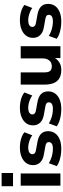

<svg xmlns="http://www.w3.org/2000/svg" viewBox="778 -1545 778 2374"><g transform="rotate(-90 1167.0 -358.0)"><path d="M52 -586V-727H215V-586ZM58 0V-491H209V0Z M514 11Q471 11 431 4Q391 -3 358 -15Q325 -27 300 -45L336 -143Q361 -128 390.5 -116.5Q420 -105 452 -99Q484 -93 515 -93Q558 -93 577.5 -106.5Q597 -120 597 -142Q597 -162 584 -172Q571 -182 546 -186L441 -205Q379 -216 345.5 -250.5Q312 -285 312 -339Q312 -389 340 -425.5Q368 -462 417.5 -481.5Q467 -501 530 -501Q566 -501 600 -495Q634 -489 664.5 -477Q695 -465 719 -445L681 -348Q662 -363 636 -374Q610 -385 583 -391.5Q556 -398 532 -398Q487 -398 467 -383.5Q447 -369 447 -347Q447 -330 458.5 -318.5Q470 -307 494 -303L599 -284Q664 -273 698 -240.5Q732 -208 732 -152Q732 -101 705 -64.5Q678 -28 629 -8.5Q580 11 514 11Z M1006 11Q963 11 923 4Q883 -3 850 -15Q817 -27 792 -45L828 -143Q853 -128 882.5 -116.5Q912 -105 944 -99Q976 -93 1007 -93Q1050 -93 1069.5 -106.5Q1089 -120 1089 -142Q1089 -162 1076 -172Q1063 -182 1038 -186L933 -205Q871 -216 837.5 -250.5Q804 -285 804 -339Q804 -389 832 -425.5Q860 -462 909.5 -481.5Q959 -501 1022 -501Q1058 -501 1092 -495Q1126 -489 1156.5 -477Q1187 -465 1211 -445L1173 -348Q1154 -363 1128 -374Q1102 -385 1075 -391.5Q1048 -398 1024 -398Q979 -398 959 -383.5Q939 -369 939 -347Q939 -330 950.5 -318.5Q962 -307 986 -303L1091 -284Q1156 -273 1190 -240.5Q1224 -208 1224 -152Q1224 -101 1197 -64.5Q1170 -28 1121 -8.5Q1072 11 1006 11Z M1491 11Q1429 11 1388 -12Q1347 -35 1327.5 -81.5Q1308 -128 1308 -197V-491H1459V-193Q1459 -164 1467 -144.5Q1475 -125 1491.5 -115.5Q1508 -106 1534 -106Q1563 -106 1585 -119.5Q1607 -133 1619.5 -158Q1632 -183 1632 -217V-491H1783V0H1636V-96H1651Q1629 -45 1588 -17Q1547 11 1491 11Z M2088 11Q2045 11 2005 4Q1965 -3 1932 -15Q1899 -27 1874 -45L1910 -143Q1935 -128 1964.5 -116.5Q1994 -105 2026 -99Q2058 -93 2089 -93Q2132 -93 2151.5 -106.5Q2171 -120 2171 -142Q2171 -162 2158 -172Q2145 -182 2120 -186L2015 -205Q1953 -216 1919.5 -250.5Q1886 -285 1886 -339Q1886 -389 1914 -425.5Q1942 -462 1991.5 -481.5Q2041 -501 2104 -501Q2140 -501 2174 -495Q2208 -489 2238.5 -477Q2269 -465 2293 -445L2255 -348Q2236 -363 2210 -374Q2184 -385 2157 -391.5Q2130 -398 2106 -398Q2061 -398 2041 -383.5Q2021 -369 2021 -347Q2021 -330 2032.5 -318.5Q2044 -307 2068 -303L2173 -284Q2238 -273 2272 -240.5Q2306 -208 2306 -152Q2306 -101 2279 -64.5Q2252 -28 2203 -8.5Q2154 11 2088 11Z"/></g></svg>

Font: Nunito Sans 12pt ExtraLight ExtraBold
Style: Regular
Weight: 800
Version: Version 3.101;gftools[0.9.27]